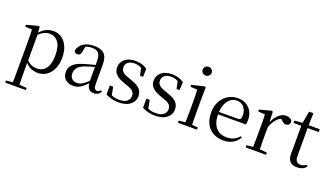

<svg xmlns="http://www.w3.org/2000/svg" viewBox="-85 -1422 4028 2336"><g transform="rotate(20 1929.0 -254.5)"><path d="M40.5 259.8V232.4L151.7 222.2H189.5L308.2 232.4V259.8ZM125.5 259.8Q126.5 225.6 127 185.1Q127.5 144.5 128 103.1Q128.5 61.7 128.5 26.7V-286.8Q128.5 -338.2 128 -379.5Q127.5 -420.7 125.5 -457.5L36.5 -462.4V-487.9L189.9 -528L202.9 -519.6L208.9 -435.3L210.7 -430.1V-78.7L209.5 -68.7V26.5Q209.5 60.7 210 102.2Q210.5 143.7 211 184.7Q211.5 225.6 212.5 259.8ZM366.6 14.6Q322.1 14.6 277.2 -5.1Q232.3 -24.9 194.2 -77.1H181.4L195.3 -105.1Q232.5 -63.7 267.4 -48.2Q302.2 -32.7 343.5 -32.7Q387.2 -32.7 422.6 -55.1Q458.1 -77.6 479.3 -128.1Q500.5 -178.6 500.5 -260.8Q500.5 -374.9 458.5 -429.7Q416.4 -484.5 347.9 -484.5Q310.4 -484.5 273 -466.8Q235.5 -449.1 191.2 -398.2L180.6 -425H191.5Q230.9 -481.5 280.2 -506.1Q329.6 -530.6 380.3 -530.6Q441.5 -530.6 488.2 -498Q535 -465.4 562.1 -405.4Q589.2 -345.3 589.2 -262.6Q589.2 -177.1 560.5 -114.8Q531.7 -52.4 481.4 -18.9Q431.2 14.6 366.6 14.6Z M826.7 14.6Q767.5 14.6 728.1 -19.1Q688.6 -52.8 688.6 -115.1Q688.6 -153.9 705.8 -184.3Q722.9 -214.6 762.4 -239Q801.9 -263.5 867.9 -282.3Q909.8 -294.9 955.8 -306.7Q1001.8 -318.5 1041.8 -327.7V-303.3Q1001.8 -293.3 960.7 -281.5Q919.6 -269.7 885.6 -257Q822.3 -233.6 795.6 -201.7Q768.9 -169.7 768.9 -128.2Q768.9 -81.6 794.5 -58Q820.2 -34.4 862.1 -34.4Q884.6 -34.4 906.6 -43.3Q928.6 -52.2 956.7 -74.2Q984.7 -96.3 1022.8 -134.4L1031.5 -87.1H1007.9Q976.7 -53.7 949.5 -31.1Q922.2 -8.4 893.1 3.1Q864 14.6 826.7 14.6ZM1093.8 13.6Q1049.1 13.6 1026.8 -16.6Q1004.5 -46.7 1001.2 -99.7V-103.3V-359Q1001.2 -415 989.1 -445.3Q976.9 -475.6 951.7 -487.6Q926.6 -499.6 887 -499.6Q858.3 -499.6 829.1 -491.4Q799.9 -483.2 766.7 -464.7L810.2 -491.9L793.8 -412.7Q790.2 -386 777.7 -375.2Q765.1 -364.3 746.4 -364.3Q710.2 -364.3 702.5 -399.7Q717.4 -461 771.1 -495.8Q824.8 -530.6 909.2 -530.6Q996.5 -530.6 1038.8 -489.2Q1081 -447.8 1081 -354.6V-107.7Q1081 -60.8 1092.1 -44.2Q1103.1 -27.5 1123.4 -27.5Q1136 -27.5 1146 -33.2Q1156 -38.8 1168.4 -52.1L1184.1 -36.7Q1168.2 -10.7 1145.6 1.4Q1123 13.6 1093.8 13.6Z M1415.4 14.6Q1366.9 14.6 1328 4.5Q1289.1 -5.6 1248.2 -25.1L1248.3 -143.7H1291.8L1315.5 -18.1L1278.9 -20.3V-56.3Q1307.4 -37.5 1338.2 -27.4Q1368.9 -17.3 1412.7 -17.3Q1479.2 -17.3 1512.8 -44.1Q1546.5 -70.9 1546.5 -113.5Q1546.5 -150.2 1523.8 -173.6Q1501.2 -197 1439.6 -216.4L1387.9 -235.4Q1327.2 -257 1291.6 -291.4Q1256 -325.9 1256 -382Q1256 -445.2 1304.4 -487.9Q1352.8 -530.6 1443.1 -530.6Q1488.4 -530.6 1523.5 -519.9Q1558.7 -509.2 1596.4 -486.4L1592.6 -379.4H1552.9L1529.1 -495.5L1560.5 -490.1V-457.8Q1529.7 -479.4 1501.9 -488.7Q1474.2 -498.1 1443.1 -498.1Q1386.1 -498.1 1356.9 -473.1Q1327.7 -448 1327.7 -408.5Q1327.7 -372 1351.7 -349.5Q1375.6 -327 1430.5 -308.4L1480.8 -290.4Q1556.6 -264 1588.7 -228.1Q1620.7 -192.1 1620.7 -139.6Q1620.7 -96.6 1597.5 -61.4Q1574.3 -26.2 1528.9 -5.8Q1483.5 14.6 1415.4 14.6Z M1888.4 14.6Q1839.9 14.6 1801 4.5Q1762.1 -5.6 1721.2 -25.1L1721.3 -143.7H1764.8L1788.5 -18.1L1751.9 -20.3V-56.3Q1780.4 -37.5 1811.2 -27.4Q1841.9 -17.3 1885.7 -17.3Q1952.2 -17.3 1985.8 -44.1Q2019.5 -70.9 2019.5 -113.5Q2019.5 -150.2 1996.8 -173.6Q1974.2 -197 1912.6 -216.4L1860.9 -235.4Q1800.2 -257 1764.6 -291.4Q1729 -325.9 1729 -382Q1729 -445.2 1777.4 -487.9Q1825.8 -530.6 1916.1 -530.6Q1961.4 -530.6 1996.5 -519.9Q2031.7 -509.2 2069.4 -486.4L2065.6 -379.4H2025.9L2002.1 -495.5L2033.5 -490.1V-457.8Q2002.7 -479.4 1974.9 -488.7Q1947.2 -498.1 1916.1 -498.1Q1859.1 -498.1 1829.9 -473.1Q1800.7 -448 1800.7 -408.5Q1800.7 -372 1824.7 -349.5Q1848.6 -327 1903.5 -308.4L1953.8 -290.4Q2029.6 -264 2061.7 -228.1Q2093.7 -192.1 2093.7 -139.6Q2093.7 -96.6 2070.5 -61.4Q2047.3 -26.2 2001.9 -5.8Q1956.5 14.6 1888.4 14.6Z M2182.3 0V-27.8L2292.1 -38.6H2323.5L2429.3 -27.8V0ZM2265.3 0Q2266.3 -24.4 2267.2 -65.3Q2268.1 -106.3 2268.6 -150.7Q2269.1 -195.1 2269.1 -228.5V-288.8Q2269.1 -339.6 2268.2 -380.6Q2267.3 -421.6 2265.3 -458.9L2176.3 -463V-488.6L2340.7 -528L2352.9 -519.8L2350.5 -380.2V-228.5Q2350.5 -195.1 2351 -150.7Q2351.5 -106.3 2352.1 -65.3Q2352.7 -24.4 2353.7 0ZM2301.8 -655Q2277.9 -655 2261.1 -670.5Q2244.3 -686 2244.3 -711.1Q2244.3 -735.9 2261.1 -751.8Q2277.9 -767.7 2301.8 -767.7Q2325.2 -767.7 2342.7 -751.8Q2360.2 -735.9 2360.2 -711.1Q2360.2 -686 2342.7 -670.5Q2325.2 -655 2301.8 -655Z M2774.3 14.6Q2700.5 14.6 2642.6 -15.4Q2584.7 -45.5 2552.1 -106.2Q2519.4 -167 2519.4 -256.8Q2519.4 -341.1 2553.5 -402.5Q2587.6 -463.8 2643.8 -497.2Q2700 -530.6 2765.9 -530.6Q2831.2 -530.6 2877.4 -503.3Q2923.6 -475.9 2948.1 -429.2Q2972.7 -382.4 2972.7 -323.2Q2972.7 -286.8 2966.4 -262.9H2557.6V-294.2H2848.3Q2874.6 -294.2 2884 -308.2Q2893.3 -322.1 2893.3 -352.3Q2893.3 -416.2 2859.2 -457.5Q2825.2 -498.8 2763.6 -498.8Q2719.8 -498.8 2684 -471.6Q2648.1 -444.5 2627 -392.8Q2605.9 -341.2 2605.9 -268.7Q2605.9 -188 2630.4 -135.9Q2654.9 -83.8 2697.9 -59.4Q2741 -35 2796.5 -35Q2849.5 -35 2888.8 -53.7Q2928.2 -72.3 2958.7 -108.1L2974.6 -94.3Q2942 -43.5 2892 -14.4Q2842 14.6 2774.3 14.6Z M3059.5 0V-27.8L3169.6 -39.6H3210.9L3323.9 -27.8V0ZM3141.9 0Q3143.1 -24.4 3143.6 -65.3Q3144.1 -106.3 3144.6 -150.7Q3145.1 -195.1 3145.1 -228.5V-289.4Q3145.1 -341 3144.5 -380.9Q3143.9 -420.7 3141.9 -457.5L3053.8 -462.4V-487.9L3207.9 -528L3220.9 -519.8L3227.3 -379V-378V-228.5Q3227.3 -195.1 3227.8 -150.7Q3228.3 -106.3 3228.8 -65.3Q3229.3 -24.4 3230.3 0ZM3226.5 -318.6 3204.9 -371H3222.7Q3238.2 -419.5 3265.1 -455.5Q3292 -491.4 3325.4 -511Q3358.8 -530.6 3394 -530.6Q3422.9 -530.6 3444.7 -519.1Q3466.6 -507.7 3473.6 -485.6Q3473.4 -459.5 3461 -444.3Q3448.7 -429.1 3421.7 -429.1Q3403.2 -429.1 3388.3 -438.7Q3373.5 -448.4 3355.8 -466.9L3332.8 -488.8L3378.3 -487.2Q3326 -473 3289.4 -432.7Q3252.8 -392.5 3226.5 -318.6Z M3645.9 -478.9V-516H3830.7V-478.9ZM3726.8 14.6Q3664.2 14.6 3634.1 -18Q3604 -50.7 3604 -117.7Q3604 -142.1 3604.5 -161.1Q3605 -180.1 3605 -207.1V-478.9H3505V-509.4L3625.6 -518.8L3606 -504.4L3635.7 -672.5H3691.3L3687.2 -500.6V-489V-117.5Q3687.2 -71.2 3704.7 -50.3Q3722.2 -29.5 3755.3 -29.5Q3777.5 -29.5 3794.5 -35.9Q3811.4 -42.3 3831.4 -54.4L3845.9 -36.8Q3825.4 -11.8 3796 1.4Q3766.6 14.6 3726.8 14.6Z"/></g></svg>

Font: Noto Serif HK
Style: Regular
Weight: 200
Designer: Ryoko NISHIZUKA 西塚涼子 (kana & ideographs); Frank Grießhammer (Latin, Greek & Cyrillic); Wenlong ZHANG 张文龙 (bopomofo); San
Foundry: Adobe
Version: Version 2.001;hotconv 1.1.0;makeotfexe 2.6.0